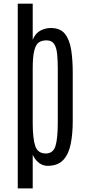

<svg xmlns="http://www.w3.org/2000/svg" viewBox="-20 -890 476 1040"><path d="M76.2 130.4V-870.1H157.2V-674.8Q172.4 -710.9 199.5 -724.6Q226.6 -738.3 255.4 -738.3Q306.6 -738.3 331.8 -706.5Q356.9 -674.8 365.5 -620.4Q374 -565.9 374 -497.1V-233.4Q374 -165 363 -110.1Q352.1 -55.2 322.5 -23.4Q293 8.3 237.3 8.3Q210.4 8.3 189 -9.5Q167.5 -27.3 157.2 -51.8V130.4ZM228.5 -58.6Q268.1 -59.1 280.5 -99.1Q293 -139.2 293 -227.5V-519Q293 -564.9 289.3 -599.4Q285.6 -633.8 272.7 -652.6Q259.8 -671.4 231.9 -671.4Q208.5 -671.4 191.9 -661.4Q175.3 -651.4 166.3 -618.4Q157.2 -585.4 157.2 -518.1V-224.6Q157.2 -140.6 170.7 -99.6Q184.1 -58.6 228.5 -58.6Z"/></svg>

Font: Antonio ExtraLight
Style: Regular
Weight: 250
Designer: Vernon Adams
Foundry: Vernon Adams
Version: Version 1.002